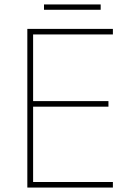

<svg xmlns="http://www.w3.org/2000/svg" viewBox="-20 -844 590 864"><path d="M488 0H103V-714H488V-689H129V-389H468V-364H129V-25H488ZM433 -824V-800H178V-824Z"/></svg>

Font: Noto Sans Bengali Thin
Style: Regular
Weight: 100
Designer: Jelle Bosma - Monotype Design Team
Foundry: Monotype Imaging Inc.
Version: Version 2.003; ttfautohint (v1.8.4.7-5d5b)